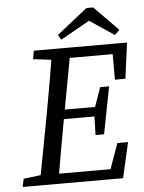

<svg xmlns="http://www.w3.org/2000/svg" viewBox="-55 -832 655 876"><g transform="rotate(-5 272.5 -394.0)"><path d="M13 0 21 -37 134 -51H140L131 0ZM91 0 153 -330Q179 -471 202 -615H287L226 -285Q213 -214 200.5 -142.5Q188 -71 176 0ZM111 -577 118 -615H245L235 -563H223ZM131 0 140 -46H456L403 0L461 -162H510L473 0ZM188 -292 196 -335H402L393 -292ZM236 -568 245 -615H545L523 -451H475V-615L507 -568ZM365 -207 368 -308 371 -326 405 -423H446L404 -207ZM405 -788 515 -676 493 -654 345 -753H423L247 -654L234 -677L374 -788Z"/></g></svg>

Font: Lisu Bosa Light
Style: Italic
Weight: 300
Italic angle: -19°
Designer: David Morse, Annie Olsen, Victor Gaultney, Frank Grießhammer (Latin)
Foundry: SIL International
Version: Version 2.000